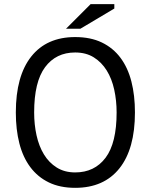

<svg xmlns="http://www.w3.org/2000/svg" viewBox="-20 -890 724 922"><path d="M56 -350Q56 -525 130 -618.5Q204 -712 341 -712Q415 -712 469 -686Q523 -660 558.5 -612.5Q594 -565 611 -498.5Q628 -432 628 -350Q628 -175 553.5 -81.5Q479 12 341 12Q268 12 214.5 -14Q161 -40 125.5 -87.5Q90 -135 73 -201.5Q56 -268 56 -350ZM144 -350Q144 -292 155.5 -240Q167 -188 191 -148.5Q215 -109 252.5 -85.5Q290 -62 341 -62Q434 -62 487 -132.5Q540 -203 540 -350Q540 -407 528.5 -459.5Q517 -512 492.5 -551.5Q468 -591 430.5 -614.5Q393 -638 341 -638Q249 -638 196.5 -567.5Q144 -497 144 -350ZM415 -870H529V-849L366 -752H297Z"/></svg>

Font: PTSans
Style: Regular
Weight: 400
Designer: A.Korolkova, O.Umpeleva, V.Yefimov
Foundry: ParaType Ltd
Version: Version 2.003W OFL